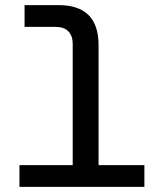

<svg xmlns="http://www.w3.org/2000/svg" viewBox="-20 -730 640 750"><path d="M56 0V-85H264V-559Q264 -590 247 -607.5Q230 -625 198 -625H76V-710H209Q365 -710 365 -554V-85H544V0Z"/></svg>

Font: Geist Mono Medium
Style: Regular
Weight: 500
Monospace: yes
Designer: Basement.studio, Andrés Briganti, Mateo Zaragoza
Foundry: Basement.studio, Vercel, Andrés Briganti, Guido Ferreyra, Mateo Zaragoza
Version: Version 1.500; ttfautohint (v1.8.4.7-5d5b)